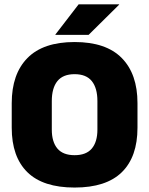

<svg xmlns="http://www.w3.org/2000/svg" viewBox="-20 -847 687 884"><path d="M323.5 16.5Q178 16.5 106 -54.2Q34 -125 34 -259V-372Q34 -506.5 106.5 -580Q179 -653.5 323.5 -653.5Q468 -653.5 540.5 -580Q613 -506.5 613 -372V-259Q613 -125 541 -54.2Q469 16.5 323.5 16.5ZM323.5 -132.5Q377 -132.5 402.8 -163.2Q428.5 -194 428.5 -250V-381.5Q428.5 -441.5 402.8 -473.5Q377 -505.5 323.5 -505.5Q270 -505.5 244.2 -473.5Q218.5 -441.5 218.5 -381.5V-250Q218.5 -194 244.2 -163.2Q270 -132.5 323.5 -132.5ZM342 -827H528.5V-825.5L388 -686.5H235V-688Z"/></svg>

Font: Anek Latin Medium ExtraBold
Style: Regular
Weight: 800
Version: Version 1.003